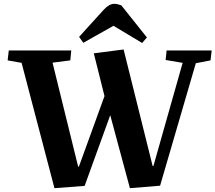

<svg xmlns="http://www.w3.org/2000/svg" viewBox="-20 -974 1128 1005"><path d="M779 -105H783L936 -645L847 -660L852 -710H1088L1082 -658L1005 -643L818 -2L660 11L557 -371L423 -1L265 11L93 -645L20 -658L26 -710H353L348 -658L255 -646L389 -102H393L527 -471L471 -695L627 -715ZM749 -778 724 -749 574 -839 416 -750 394 -781 522 -922Q551 -954 578 -954Q588 -954 597 -951.5Q606 -949 615 -946Z"/></svg>

Font: Literata 36pt
Style: Bold Italic
Weight: 700
Italic angle: -2°
Designer: Latin by Veronika Burian and Jose Scaglione. Greek by Irene Vlachou. Cyrillic by Vera Evstafieva
Foundry: TypeTogether
Version: Version 3.002